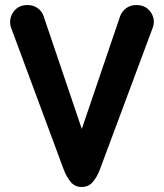

<svg xmlns="http://www.w3.org/2000/svg" viewBox="-20 -730 653 765"><path d="M305.5 15Q277.8 15 261 -5.9Q244.2 -26.8 234 -54.2L24.2 -619.5Q17.2 -639 22.6 -659.6Q28 -680.2 44.8 -695.1Q61.5 -710 89.5 -710Q113 -710 130.5 -697.2Q148 -684.5 154.2 -664.2L329.2 -147.5H282.5L458.2 -664.2Q465.2 -684.5 482.5 -697.2Q499.8 -710 523.2 -710Q551 -710 568.1 -695.2Q585.2 -680.5 590.8 -659.8Q596.2 -639 588.5 -619.5L377.8 -54.2Q367.8 -26.8 350.5 -5.9Q333.2 15 305.5 15Z"/></svg>

Font: National Park
Style: Regular
Weight: 400
Designer: Andrea Herstowski, Ben Hoepner
Version: Version 1.009